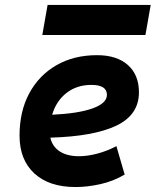

<svg xmlns="http://www.w3.org/2000/svg" viewBox="-20 -752 634 782"><path d="M301.8 -115.7Q336.9 -115.7 377 -126.5Q417 -137.2 454.1 -156.7L487.8 -41Q441.4 -13.7 388.7 -2Q335.9 9.8 287.6 9.8Q180.2 9.8 119.9 -45.7Q59.6 -101.1 59.6 -199.7Q59.6 -298.3 99.1 -371.8Q138.7 -445.3 209.7 -486.3Q280.8 -527.3 375.5 -527.3Q455.6 -527.3 500.7 -487.3Q545.9 -447.3 545.9 -376Q545.9 -284.2 453.9 -240.2Q361.8 -196.3 185.1 -191.4Q192.9 -155.3 223.1 -135.5Q253.4 -115.7 301.8 -115.7ZM192.4 -284.7Q298.3 -289.6 356.9 -310.5Q415.5 -331.5 415.5 -365.7Q415.5 -406.2 352.1 -406.2Q293 -406.2 251 -373.5Q209 -340.8 192.4 -284.7ZM152.3 -609.4 173.8 -731.9H593.8L572.3 -609.4Z"/></svg>

Font: Cascadia Mono
Style: Bold Italic
Weight: 700
Italic angle: -10°
Monospace: yes
Designer: Aaron Bell
Foundry: Saja Typeworks
Version: Version 2404.023; ttfautohint (v1.8.4)